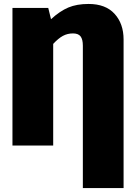

<svg xmlns="http://www.w3.org/2000/svg" viewBox="-20 -736 683 971"><path d="M605 -536V215H399V-505Q399 -537 387.5 -552Q376 -567 349 -567Q321 -567 298 -554.5Q275 -542 249 -514V0H43V-696H224L238 -639Q283 -680 325.5 -698Q368 -716 428 -716Q514 -716 559.5 -666Q605 -616 605 -536Z"/></svg>

Font: Fira Sans Black
Style: Regular
Weight: 900
Designer: Carrois Corporate & Edenspiekermann AG
Foundry: Carrois Corporate GbR & Edenspiekermann AG
Version: Version 4.203